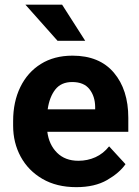

<svg xmlns="http://www.w3.org/2000/svg" viewBox="-20 -770 580 800"><path d="M297.9 9.8Q215.8 9.8 156.7 -24.7Q97.7 -59.1 66.2 -117.2Q34.7 -175.3 34.7 -246.1V-265.6Q34.7 -345.7 64.7 -407.2Q94.7 -468.8 150.1 -503.4Q205.6 -538.1 282.2 -538.1Q394.5 -538.1 454.6 -467Q514.6 -396 514.6 -279.3V-220.7H177.2Q184.1 -167 217.8 -133.5Q251.5 -100.1 306.6 -100.1Q344.7 -100.1 377.7 -115Q410.6 -129.9 434.6 -160.2L502.9 -85.9Q478 -49.8 426.5 -20Q375 9.8 297.9 9.8ZM280.8 -428.2Q234.9 -428.2 210.4 -397Q186 -365.7 178.7 -314.5H376.5V-325.2Q376 -368.7 352.8 -398.4Q329.6 -428.2 280.8 -428.2ZM238.8 -750.5 335 -600.1H219.7L85.9 -750.5Z"/></svg>

Font: Vazirmatn UI
Style: Bold
Weight: 700
Designer: Saber Rastikerdar
Foundry: Saber Rastikerdar
Version: Version 33.003